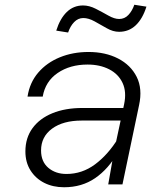

<svg xmlns="http://www.w3.org/2000/svg" viewBox="-20 -777 690 809"><path d="M436 0 461 -142 503 -338Q514 -390 496.5 -427.5Q479 -465 440 -485Q401 -505 349 -505Q275 -505 223 -469.5Q171 -434 160 -370H96Q105 -429 141 -471Q177 -513 232 -535.5Q287 -558 353 -558Q424 -558 477.5 -530.5Q531 -503 556 -453Q581 -403 566 -334L496 0ZM250 12Q203 12 166.5 -6.5Q130 -25 108.5 -59Q87 -93 87 -139Q87 -196 117 -237Q147 -278 201 -300Q255 -322 327 -322H512L501 -269H324Q246 -269 199.5 -235Q153 -201 153 -143Q153 -96 183.5 -70Q214 -44 260 -44Q326 -44 380.5 -84.5Q435 -125 477 -193V-135Q437 -65 381 -26.5Q325 12 250 12ZM267 -640 217 -648Q233 -699 261.5 -726.5Q290 -754 330 -754Q356 -754 383.5 -740Q411 -726 436.5 -711.5Q462 -697 482 -697Q505 -697 521 -714Q537 -731 546 -757L597 -749Q581 -698 552 -670.5Q523 -643 482 -643Q456 -643 430 -658Q404 -673 378.5 -687Q353 -701 331 -701Q309 -701 292.5 -684Q276 -667 267 -640Z"/></svg>

Font: Azeret Mono Thin ExtraLight
Style: Italic
Weight: 250
Italic angle: -12°
Version: Version 1.002